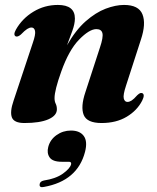

<svg xmlns="http://www.w3.org/2000/svg" viewBox="-20 -487 638 778"><path d="M44 -339.5Q32.5 -345 44.5 -367Q70 -412 115.2 -439.5Q160.5 -467 214.5 -467Q283.5 -467 283.5 -412Q283.5 -390.5 273.2 -362.2Q263 -334 251.5 -303.5Q286.5 -365 327.2 -400.8Q368 -436.5 408.2 -451.8Q448.5 -467 482.5 -467Q542 -467 557.2 -429Q572.5 -391 551 -326.5L491 -141Q478 -102 481.5 -88Q485 -74 496.5 -74Q504.5 -74 513.5 -79.8Q522.5 -85.5 536 -101Q543.5 -108 547.8 -109.5Q552 -111 556.5 -109.5Q568.5 -104 556 -79Q535.5 -39 493.2 -13.8Q451 11.5 391.5 11.5Q332.5 11.5 319.2 -21.2Q306 -54 326 -113.5L385 -294.5Q399 -336 395 -352.5Q391 -369 370.5 -369Q342 -369 300.5 -326.5Q259 -284 228 -196.5Q201 -121 201 -89.5Q201 -76 205.8 -66.5Q210.5 -57 210.5 -44Q210.5 -18.5 176 -3.5Q141.5 11.5 79 11.5Q37 11.5 28.2 -11.2Q19.5 -34 35 -79L112.5 -312Q125 -347.5 122 -361.5Q119 -375.5 107.5 -375.5Q99.5 -375.5 90 -369.5Q80.5 -363.5 64.5 -347Q52 -336.5 44 -339.5ZM230 168.5Q193.5 168.5 181.2 151Q169 133.5 175.5 108.5Q183 79 209 60.5Q235 42 267.5 42Q303.5 42 319.5 64Q335.5 86 324.5 128.5Q294 246 158 270.5Q139.5 274.5 140.5 261Q141 248 157.5 244.5Q206.5 237 235 216.5Q263.5 196 268 179Q270.5 168.5 259 168.5Z"/></svg>

Font: Fraunces 72pt
Style: Bold Italic
Weight: 700
Italic angle: -16°
Version: Version 1.000;[b76b70a41]